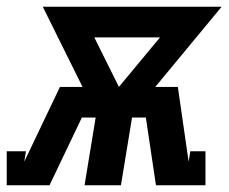

<svg xmlns="http://www.w3.org/2000/svg" viewBox="-61 -550 681 570"><path d="M-41 0V-101H16L11 -70L117 -292H184L66 -530H597L400 -292H467L499 -70L504 -101H549V0H402L372 -201H331L298 0H190L223 -201H182L172 -180L86 0ZM292 -292 414 -439H219Z"/></svg>

Font: Iosevka Slab Extended Oblique
Style: Bold
Weight: 700
Width: 7
Italic angle: -9°
Monospace: yes
Designer: Belleve Invis
Foundry: Belleve Invis
Version: Version 11.1.1; ttfautohint (v1.8.3)